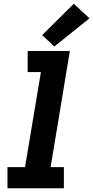

<svg xmlns="http://www.w3.org/2000/svg" viewBox="-20 -1008 499 1028"><path d="M20 0H322V-113H251L354 -735H128V-622H199L114 -113H20ZM271 -759 459 -910 375 -988 206 -820Z"/></svg>

Font: Iosevka Sparkle XBdObl
Style: Regular
Weight: 800
Italic angle: -9°
Designer: Belleve Invis
Foundry: Belleve Invis
Version: Version 4.5.0; ttfautohint (v1.8.3)